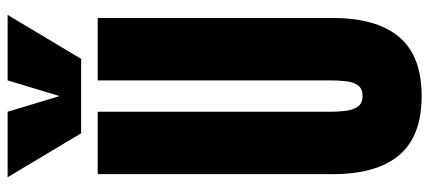

<svg xmlns="http://www.w3.org/2000/svg" viewBox="-337 -804 1148 514"><g transform="rotate(-90 237.0 -547.0)"><path d="M236.8 7.8Q129.4 7.8 78.6 -52.5Q27.8 -112.8 27.8 -230V-859.4H194.8V-236.8Q194.8 -215.3 197.3 -195.6Q199.7 -175.8 208.5 -163.1Q217.3 -150.4 236.8 -150.4Q256.8 -150.4 265.6 -162.8Q274.4 -175.3 276.6 -195.3Q278.8 -215.3 278.8 -236.8V-859.4H445.8V-230Q445.8 -112.8 395 -52.5Q344.2 7.8 236.8 7.8ZM137.2 -903.8 19.5 -1100.6H194.8L236.8 -961.4L278.8 -1100.6H454.1L336.4 -903.8Z"/></g></svg>

Font: Anton SC
Style: Regular
Weight: 400
Designer: Vernon Adams
Foundry: Vernon Adams
Version: Version 2.116; ttfautohint (v1.8.4.7-5d5b)